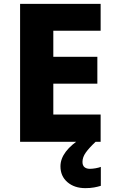

<svg xmlns="http://www.w3.org/2000/svg" viewBox="-20 -734 595 994"><path d="M501 0H84V-714H501V-575H256V-440H484V-301H256V-141H501ZM407 104Q407 123 417.5 131.5Q428 140 445 140Q459 140 475.5 137Q492 134 502 130V228Q486 233 466.5 236.5Q447 240 422 240Q365 240 329 209Q293 178 293 127Q293 49 405 -21L475 0Q441 32 424 56Q407 80 407 104Z"/></svg>

Font: Noto Sans Thaana ExtraBold
Style: Regular
Weight: 800
Designer: David Williams
Foundry: Google Inc.
Version: Version 3.001; ttfautohint (v1.8.4.7-5d5b)